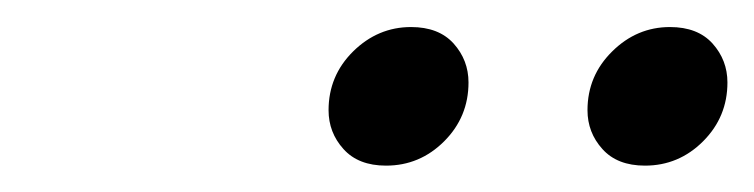

<svg xmlns="http://www.w3.org/2000/svg" viewBox="-20 -722 558 142"><path d="M265.5 -599.5Q245 -599.5 234 -611.8Q223 -624 223 -640.5Q223 -666 241.2 -684Q259.5 -702 284 -702Q304.5 -702 315.5 -689.8Q326.5 -677.5 326.5 -661Q326.5 -635.5 308.5 -617.5Q290.5 -599.5 265.5 -599.5ZM457 -599.5Q436.5 -599.5 425.5 -611.8Q414.5 -624 414.5 -640.5Q414.5 -666 432.8 -684Q451 -702 475.5 -702Q496 -702 507 -689.8Q518 -677.5 518 -661Q518 -635.5 500 -617.5Q482 -599.5 457 -599.5Z"/></svg>

Font: Newsreader 72pt
Style: Italic
Weight: 400
Italic angle: -17°
Designer: Hugues Gentile
Foundry: Production Type
Version: Version 1.003; ttfautohint (v1.8.3)